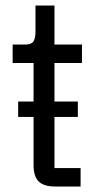

<svg xmlns="http://www.w3.org/2000/svg" viewBox="-20 -678 363 698"><path d="M273 0H180Q139 0 120.5 -18.5Q102 -37 102 -78V-253H46V-309H102V-449H26V-516H71Q94 -516 101.5 -527.5Q109 -539 109 -562V-658H178V-516H278V-449H178V-309H263V-253H178V-67H273Z"/></svg>

Font: IBM Plex Sans Condensed
Style: Regular
Weight: 400
Width: 3
Designer: Mike Abbink, Paul van der Laan, Pieter van Rosmalen
Foundry: Bold Monday
Version: Version 1.1